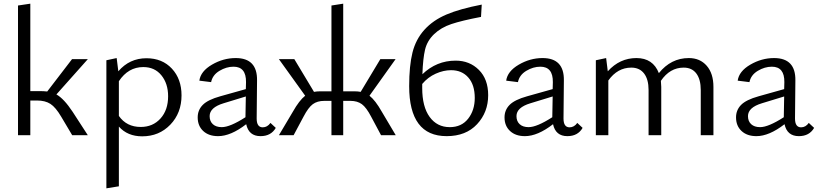

<svg xmlns="http://www.w3.org/2000/svg" viewBox="-20 -736 4451 1045"><path d="M287 -222Q328 -199 375 -128L458 0H373L313 -101Q283 -152 254.5 -170.5Q226 -189 181 -189H145V0H78V-706L145 -716V-240H203Q217 -240 237 -238L372 -414H458Z M777 -419Q863 -419 915.5 -362.5Q968 -306 968 -217Q968 -121 907 -57.5Q846 6 754 6Q674 6 627 -47V278L559 289V-408L615 -420L624 -348Q685 -419 777 -419ZM746 -45Q812 -45 853.5 -91Q895 -137 895 -212Q895 -281 858.5 -326Q822 -371 760 -371Q678 -371 627 -294V-105Q669 -45 746 -45Z M1452 -67 1481 -40Q1455 5 1398 5Q1334 5 1320 -60Q1236 5 1167 5Q1116 5 1086 -23Q1056 -51 1056 -97Q1056 -137 1083.5 -165Q1111 -193 1179 -212L1318 -251L1319 -289Q1320 -373 1251 -373Q1212 -373 1174.5 -350.5Q1137 -328 1129 -289L1065 -297Q1072 -348 1133.5 -384Q1195 -420 1263 -420Q1381 -420 1379 -298L1377 -91Q1377 -43 1410 -43Q1435 -43 1452 -67ZM1121 -104Q1121 -76 1138.5 -60Q1156 -44 1187 -44Q1232 -44 1316 -98V-101L1318 -211L1197 -174Q1121 -151 1121 -104Z M2058 -128 2134 0H2054L2000 -101Q1974 -151 1949.5 -169Q1925 -187 1887 -187H1848V0H1784V-187H1745Q1707 -187 1682.5 -169Q1658 -151 1632 -101L1578 0H1498L1574 -128Q1609 -190 1641 -215L1498 -414H1582L1689 -236Q1705 -239 1723 -239H1784V-706L1848 -716V-239H1909Q1928 -239 1943 -236L2050 -414H2133L1991 -215Q2023 -190 2058 -128Z M2460 -406Q2536 -406 2586.5 -355.5Q2637 -305 2637 -218Q2637 -125 2576.5 -60Q2516 5 2411 5Q2207 5 2207 -267Q2207 -378 2225 -450Q2243 -522 2290 -574Q2337 -626 2410 -657Q2483 -688 2602 -711L2598 -644Q2493 -624 2436.5 -605Q2380 -586 2342.5 -550Q2305 -514 2293.5 -466Q2282 -418 2279 -332Q2356 -406 2460 -406ZM2428 -44Q2492 -44 2528 -90Q2564 -136 2564 -203Q2564 -274 2529 -314Q2494 -354 2435 -354Q2394 -354 2351.5 -335Q2309 -316 2278 -279V-257Q2278 -155 2318.5 -99.5Q2359 -44 2428 -44Z M3122 -67 3151 -40Q3125 5 3068 5Q3004 5 2990 -60Q2906 5 2837 5Q2786 5 2756 -23Q2726 -51 2726 -97Q2726 -137 2753.5 -165Q2781 -193 2849 -212L2988 -251L2989 -289Q2990 -373 2921 -373Q2882 -373 2844.5 -350.5Q2807 -328 2799 -289L2735 -297Q2742 -348 2803.5 -384Q2865 -420 2933 -420Q3051 -420 3049 -298L3047 -91Q3047 -43 3080 -43Q3105 -43 3122 -67ZM2791 -104Q2791 -76 2808.5 -60Q2826 -44 2857 -44Q2902 -44 2986 -98V-101L2988 -211L2867 -174Q2791 -151 2791 -104Z M3729 -420Q3790 -420 3826.5 -378Q3863 -336 3863 -263V0H3794V-246Q3794 -304 3770 -336Q3746 -368 3701 -368Q3626 -368 3577 -296Q3579 -276 3579 -263V0H3510V-246Q3510 -304 3485.5 -336Q3461 -368 3416 -368Q3341 -368 3291 -298V0H3223V-408L3279 -420L3288 -348Q3353 -420 3444 -420Q3534 -420 3566 -338Q3632 -420 3729 -420Z M4382 -67 4411 -40Q4385 5 4328 5Q4264 5 4250 -60Q4166 5 4097 5Q4046 5 4016 -23Q3986 -51 3986 -97Q3986 -137 4013.5 -165Q4041 -193 4109 -212L4248 -251L4249 -289Q4250 -373 4181 -373Q4142 -373 4104.5 -350.5Q4067 -328 4059 -289L3995 -297Q4002 -348 4063.5 -384Q4125 -420 4193 -420Q4311 -420 4309 -298L4307 -91Q4307 -43 4340 -43Q4365 -43 4382 -67ZM4051 -104Q4051 -76 4068.5 -60Q4086 -44 4117 -44Q4162 -44 4246 -98V-101L4248 -211L4127 -174Q4051 -151 4051 -104Z"/></svg>

Font: EauTestInfant
Style: Regular
Weight: 400
Designer: Christian Thalmann (Catharsis Fonts)
Version: Version 0.001;PS 000.001;hotconv 1.0.88;makeotf.lib2.5.64775